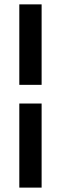

<svg xmlns="http://www.w3.org/2000/svg" viewBox="-20 -731 284 883"><path d="M68.8 131.8V-254.9H171.4V131.8ZM171.4 -340.8H68.8V-710.9H171.4Z"/></svg>

Font: Heebo Medium
Style: Regular
Weight: 500
Designer: Oded Ezer
Foundry: Ezer Type House
Version: Version 3.100